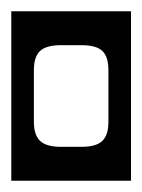

<svg xmlns="http://www.w3.org/2000/svg" viewBox="-40 -424 252 340"><path d="M-20 -404H192V-104H-20ZM68 -344Q42 -344 31 -333.8Q20 -323.5 20 -300V-208Q20 -185 31 -174.5Q42 -164 68 -164H104Q130.5 -164 141.2 -174.5Q152 -185 152 -208V-300Q152 -323.5 141.2 -333.8Q130.5 -344 104 -344Z"/></svg>

Font: Honk Rounded
Style: Regular
Weight: 400
Designer: Noopur Datye & Yesha Goshar
Foundry: Ek Type
Version: Version 1.000